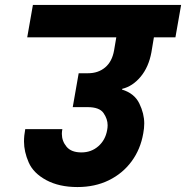

<svg xmlns="http://www.w3.org/2000/svg" viewBox="-20 -760 752 776"><path d="M592 -549Q581 -489 548.5 -450Q516 -411 474 -401L473 -398Q523 -383 543 -342Q563 -301 563 -261Q563 -242 559 -221Q548 -157 512 -108Q476 -59 420 -31.5Q364 -4 293 -4Q219 -4 167 -32Q115 -60 96 -103.5Q77 -147 77 -188Q77 -212 82 -238H232Q230 -228 230 -219Q230 -190 249 -167Q268 -144 309 -144Q349 -144 377.5 -169Q406 -194 413 -234Q415 -244 415 -254Q415 -279 398.5 -303Q382 -327 334 -327H274L298 -464H336Q377 -464 405 -487.5Q433 -511 441 -556L450 -609H90L113 -740H712L689 -609H602Z"/></svg>

Font: Fz Poppins
Style: Bold Italic
Weight: 700
Italic angle: -10°
Designer: Ninad Kale (Devanagari), Jonny Pinhorn (Latin)
Foundry: Indian Type Foundry
Version: Vit hóa bi Vntype.Com & FontZin.Com